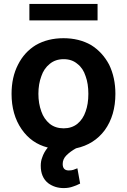

<svg xmlns="http://www.w3.org/2000/svg" viewBox="-20 -750 648 980"><path d="M226 185Q188 155 188 96Q188 73 195 55Q204 27 224 3Q140 -18 90 -91Q39 -165 39 -271Q39 -356 72 -420Q104 -484 163 -520Q224 -555 304 -555Q384 -555 445 -520Q503 -484 537 -420Q569 -354 569 -271Q569 -161 515 -86Q461 -13 368 7Q339 23 319 43Q300 62 300 87Q300 120 331 120Q344 120 354 117L375 109L389 187Q367 198 353 202Q332 210 305 210Q260 210 226 185ZM375 -118Q404 -142 417 -181Q431 -219 431 -271Q431 -323 417 -361Q404 -402 375 -424Q347 -448 305 -448Q263 -448 234 -424Q204 -400 191 -361Q176 -321 176 -271Q176 -222 191 -181Q204 -143 234 -118Q263 -95 305 -95Q346 -95 375 -118ZM130 -646V-730H478V-646Z"/></svg>

Font: Sinter Bold
Style: Regular
Weight: 700
Foundry: Adobe & rsms
Version: Version 1.000